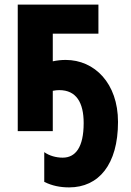

<svg xmlns="http://www.w3.org/2000/svg" viewBox="-20 -569 570 833"><path d="M280 244C408 244 492 145 492 -40C492 -208 390 -309 265 -309C246 -309 228 -307 209 -303V-423H407V-549H57V0H209V-175C218 -177 229 -178 237 -178C311 -178 343 -124 343 -35C343 71 307 115 252 115C224 115 194 107 172 91V220C206 237 241 244 280 244Z"/></svg>

Font: Noto Sans Mono Condensed ExtraBold
Style: Regular
Weight: 800
Width: 3
Designer: Monotype Design Team
Foundry: Monotype Imaging Inc.
Version: Version 2.014